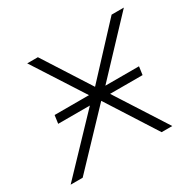

<svg xmlns="http://www.w3.org/2000/svg" viewBox="-120 -608 745 733"><g transform="rotate(-30 253.0 -242.0)"><path d="M-6 0 243 -261 241 -237 82 -484H129L266 -270H255L454 -484H508L278 -240L276 -259L442 0H395L250 -227L261 -225L47 0ZM69 -225 74 -261H446L441 -225Z"/></g></svg>

Font: Nunito Sans 12pt ExtraLight
Style: Italic
Weight: 200
Italic angle: -9°
Designer: Vernon Adams
Foundry: Vernon Adams
Version: Version 3.101;gftools[0.9.27]